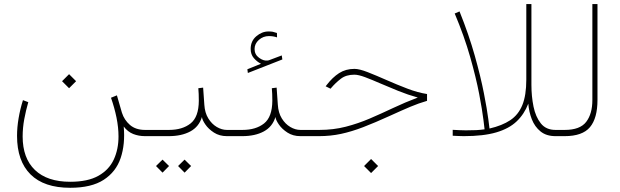

<svg xmlns="http://www.w3.org/2000/svg" viewBox="-20 -663 3019 935"><path d="M316.4 -301.8 350.6 -267.6 316.4 -233.4 282.2 -267.6ZM321.8 222.2Q407.7 222.2 459.2 193.1Q510.7 164.1 533.9 114.3Q557.1 64.5 557.1 1.5Q557.1 -42 547.4 -90.1Q537.6 -138.2 520.5 -187L549.3 -198.7L573.7 -114.3Q585 -78.6 613 -54.4Q641.1 -30.3 686.5 -30.3H716.3V0H686.5Q655.3 0 628.7 -10.5Q602.1 -21 582.5 -46.9Q590.3 39.1 567.6 106.4Q544.9 173.8 485.1 212.6Q425.3 251.5 321.8 251.5Q194.3 251.5 128.7 186.3Q63 121.1 63 -1.5Q63 -43 70.6 -87.4Q78.1 -131.8 91.8 -175.3L117.7 -165.5Q106 -125 98.1 -82.5Q90.3 -40 90.3 1.5Q90.3 107.4 150.1 164.8Q210 222.2 321.8 222.2Z M696.8 -30.3H802.7Q868.2 -30.3 908 -61.8Q947.8 -93.3 948.2 -172.4Q948.2 -208 945.8 -233.4L969.2 -236.3L975.1 -152.8Q977.5 -113.8 994.4 -86.4Q1011.2 -59.1 1035.6 -44.7Q1060.1 -30.3 1085 -30.3H1113.8V0H1085Q1048.8 0 1022 -17.3Q995.1 -34.7 980 -56.9Q964.8 -79.1 963.4 -93.3Q949.2 -45.9 906.7 -22.9Q864.3 0 801.8 0H696.8ZM878.9 114.3 910.6 145.5 878.9 177.7 847.2 145.5ZM771.5 114.3 803.2 145.5 771.5 177.7 739.7 145.5Z M1251 -352.5Q1231.4 -362.3 1216.1 -380.1Q1200.7 -397.9 1200.7 -424.8Q1200.7 -462.9 1228 -486.3Q1255.4 -509.8 1287.6 -509.8Q1300.3 -509.8 1308.1 -508.3Q1315.9 -506.8 1328.6 -502.4L1329.1 -481Q1310.5 -487.3 1289.6 -487.3Q1261.7 -487.3 1240.7 -468.8Q1219.7 -450.2 1219.7 -424.3Q1219.7 -397.5 1241.5 -381.6Q1263.2 -365.7 1282.7 -368.2Q1289.1 -368.7 1296.4 -372.1L1352.1 -393.1L1355 -373.5L1187 -307.6L1184.6 -325.7ZM1092.8 -30.3H1160.6Q1226.1 -30.3 1265.9 -61.8Q1305.7 -93.3 1306.2 -172.4Q1306.2 -208 1303.7 -233.4L1327.1 -236.3L1333 -152.8Q1335.4 -113.8 1352.3 -86.4Q1369.1 -59.1 1393.6 -44.7Q1418 -30.3 1442.9 -30.3H1471.7V0H1442.9Q1406.7 0 1379.9 -17.3Q1353 -34.7 1337.9 -56.9Q1322.8 -79.1 1321.3 -93.3Q1307.1 -45.9 1264.6 -22.9Q1222.2 0 1159.7 0H1092.8Z M1787.1 111.3 1821.3 145.5 1787.1 179.7 1752.9 145.5ZM1452.1 -30.3H1535.2Q1603.5 -30.3 1663.8 -45.9Q1724.1 -61.5 1781 -85.9Q1837.9 -110.4 1895.3 -137.5Q1952.6 -164.6 2014.6 -188Q1966.8 -201.2 1920.2 -220Q1873.5 -238.8 1832 -256.8Q1790.5 -274.9 1758.1 -287.1Q1725.6 -299.3 1705.6 -299.3Q1665.5 -299.3 1639.9 -279.5Q1614.3 -259.8 1594.2 -236.3L1589.8 -231L1565.9 -242.7L1570.3 -248.5Q1599.1 -286.1 1631.3 -306.9Q1663.6 -327.6 1706.1 -327.6Q1730 -327.6 1771 -311.5Q1812 -295.4 1862.3 -273.2Q1912.6 -251 1963.9 -231.4Q2015.1 -211.9 2059.6 -205.1V-171.9Q2019 -160.2 1979 -143.3Q1939 -126.5 1877.9 -98.6Q1806.2 -65.9 1749 -43.9Q1691.9 -22 1640.6 -11Q1589.4 0 1533.7 0H1452.1Z M2363.8 -37.1Q2425.3 -51.3 2464.8 -77.6Q2504.4 -104 2523.7 -151.4Q2543 -198.7 2543 -275.4V-643.1H2567.9V-249.5Q2567.9 -194.3 2578.1 -144Q2588.4 -93.8 2613.8 -62Q2639.2 -30.3 2685.1 -30.3H2714.8V0H2685.1Q2640.6 0 2612.3 -22.9Q2584 -45.9 2569.8 -82.3Q2555.7 -118.7 2552.7 -158.2Q2533.2 -107.4 2496.1 -72Q2459 -36.6 2396.7 -18.3Q2334.5 0 2238.8 0Q2225.6 0 2212.2 -0.7Q2198.7 -1.5 2184.6 -2V-30.8Q2203.1 -29.8 2218 -29.1Q2232.9 -28.3 2248.5 -28.3Q2280.8 -28.3 2299.3 -29.3Q2317.9 -30.3 2339.8 -33.2Q2339.8 -33.2 2334.2 -79.6Q2328.6 -126 2313.5 -205.3Q2298.3 -284.7 2269.5 -386Q2240.7 -487.3 2194.3 -597.2L2217.8 -607.4Q2263.2 -494.6 2292 -392.1Q2320.8 -289.6 2336.4 -209.5Q2352.1 -129.4 2357.9 -83.3Q2363.8 -37.1 2363.8 -37.1Z M2695.3 -30.3H2730Q2804.7 -30.3 2834.7 -69.6Q2864.7 -108.9 2864.7 -175.8V-643.1H2889.6V-176.3Q2889.6 -87.4 2853 -43.7Q2816.4 0 2729.5 0H2695.3Z"/></svg>

Font: Vazirmatn UI FD Thin
Style: Regular
Weight: 100
Designer: Saber Rastikerdar
Foundry: Saber Rastikerdar
Version: Version 33.003